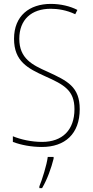

<svg xmlns="http://www.w3.org/2000/svg" viewBox="-20 -744 475 985"><path d="M389 -184C389 -299 326 -329 224 -376C145 -411 79 -444 79 -545C79 -644 142 -699 240 -699C275 -699 320 -693 366 -671L377 -693C341 -712 291 -724 241 -724C131 -724 52 -663 52 -545C52 -429 123 -393 211 -353C310 -309 362 -280 362 -184C362 -77 300 -16 196 -16C142 -16 87 -28 46 -45V-16C88 0 141 10 195 10C313 10 389 -57 389 -184ZM255 70V61H225C220 102 196 178 182 212V221H196C223 175 243 118 255 70Z"/></svg>

Font: Noto Sans Sinhala UI Condensed Thin
Style: Regular
Weight: 100
Width: 3
Designer: Jelle Bosma - Monotype Design Team
Foundry: Monotype Imaging Inc.
Version: Version 2.006